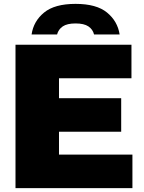

<svg xmlns="http://www.w3.org/2000/svg" viewBox="-20 -971 743 991"><path d="M60 0V-740H658.5V-567H284.5V-464H605.5V-291H284.5V-173H663.5V0ZM143 -793Q153 -861.5 207.5 -906.2Q262 -951 370 -951Q478 -951 532.5 -906.2Q587 -861.5 597.5 -793H465.5Q459 -819.5 436.2 -834.8Q413.5 -850 370 -850Q326.5 -850 304 -834.8Q281.5 -819.5 274.5 -793Z"/></svg>

Font: Encode Sans SmExp Black
Style: Regular
Weight: 900
Width: 6
Designer: Multiple Designers
Foundry: Impallari Type
Version: Version 3.002; ttfautohint (v1.8.3) -l 8 -r 50 -G 200 -x 14 